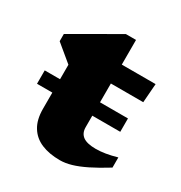

<svg xmlns="http://www.w3.org/2000/svg" viewBox="-146 -688 761 809"><g transform="rotate(30 234.5 -284.0)"><path d="M14.5 -216V-281H419.5V-216ZM283.5 -160Q283.5 -131 303.2 -116.5Q323 -102 366 -102Q387 -102 412 -106Q437 -110 466.5 -118.5V-69Q418 -39 380.5 -20.5Q343 -2 313.5 6.5Q284 15 258.5 15Q206.5 15 168.5 -1Q130.5 -17 109.8 -50.8Q89 -84.5 89 -137V-351.5L7.5 -419V-454Q20.5 -461.5 41.2 -473.5Q62 -485.5 87.2 -500Q112.5 -514.5 139 -529.8Q165.5 -545 190 -559.2Q214.5 -573.5 234 -584.5H283.5V-454.5ZM203 -372.5 204 -464.5H448L441 -372.5Z"/></g></svg>

Font: Newsreader ExtraBold
Style: Regular
Weight: 800
Designer: Hugues Gentile
Foundry: Production Type
Version: Version 1.003